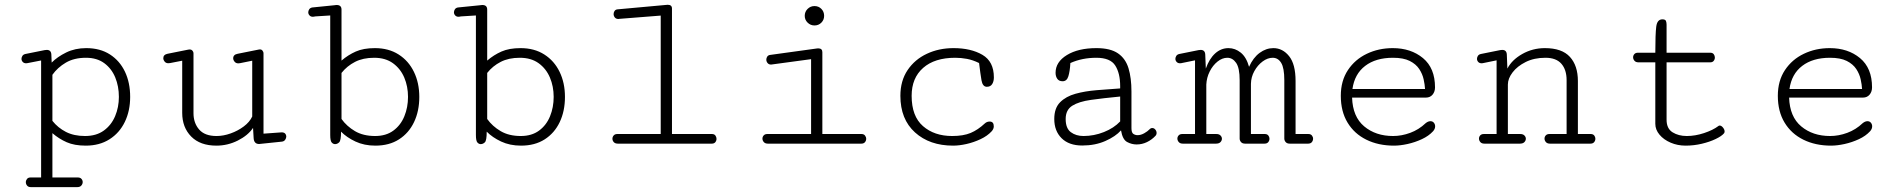

<svg xmlns="http://www.w3.org/2000/svg" viewBox="-20 -597 7911 798"><path d="M107.9 180.7Q97.7 180.7 92.5 174.3Q87.4 168 87.4 160.2Q87.4 152.8 92.3 146.7Q97.2 140.6 106.9 140.6H150.9V-345.7L98.1 -335.4Q95.7 -335 93.3 -334.5Q90.8 -334 88.4 -334Q79.6 -334 74.5 -339.6Q69.3 -345.2 69.3 -352.5Q69.3 -358.4 73 -364.5Q76.7 -370.6 85.4 -372.6L165.5 -388.7Q172.4 -389.6 174.3 -389.6Q192.4 -389.6 193.4 -370.6L194.8 -336.9Q218.3 -360.8 255.1 -378.9Q292 -397 338.4 -397Q396 -397 436.8 -370.8Q477.5 -344.7 499.3 -299.1Q521 -253.4 521 -194.3Q521 -136.2 498.8 -90.3Q476.6 -44.4 435.1 -18.1Q393.6 8.3 336.4 8.3Q289.1 8.3 257.1 -5.9Q225.1 -20 197.8 -43.5V140.6H303.2Q313.5 140.6 318.6 146.5Q323.7 152.3 323.7 159.7Q323.7 167.5 318.1 174.1Q312.5 180.7 301.3 180.7ZM333.5 -31.7Q380.4 -31.7 411.6 -54.4Q442.9 -77.1 458.5 -114.3Q474.1 -151.4 474.1 -194.3Q474.1 -238.3 459 -275.1Q443.8 -312 413.3 -334.5Q382.8 -356.9 337.4 -356.9Q288.1 -356.9 253.7 -336.7Q219.2 -316.4 197.8 -286.1V-94.7Q220.7 -65.9 253.9 -48.8Q287.1 -31.7 333.5 -31.7Z M879.4 8.3Q812 8.3 774.7 -29.5Q737.3 -67.4 737.3 -127.9V-344.7L687.5 -335Q672.4 -332 665.5 -339.6Q658.7 -347.2 658.7 -355Q658.7 -370.1 676.3 -373.5L761.7 -390.6Q773.4 -393.1 778.8 -387.5Q784.2 -381.8 784.2 -375V-126.5Q784.2 -85.9 807.6 -58.8Q831.1 -31.7 879.9 -31.7Q908.7 -31.7 938.7 -42.5Q968.8 -53.2 993.2 -71.5Q1017.6 -89.8 1028.3 -112.8V-344.7L978 -334.5Q963.4 -331.5 956.3 -339.1Q949.2 -346.7 949.2 -354.5Q949.2 -370.1 967.8 -373.5L1055.7 -391.1Q1065.4 -393.1 1070.3 -387.5Q1075.2 -381.8 1075.2 -375V-41.5L1150.4 -46.9Q1160.6 -46.9 1165.3 -41.7Q1169.9 -36.6 1169.9 -29.8Q1169.9 -22.9 1165.3 -16.1Q1160.6 -9.3 1151.4 -8.3L1057.1 1.5Q1035.6 1.5 1034.2 -22.9L1031.7 -65.4Q1010.7 -34.2 968.5 -12.9Q926.3 8.3 879.4 8.3Z M1540 8.3Q1493.7 8.3 1457.3 -8.8Q1420.9 -25.9 1397.5 -49.8Q1397.5 -12.7 1389.6 -5.4Q1381.8 2 1372.6 2Q1364.7 2 1358.6 -4.9Q1352.5 -11.7 1352.5 -36.1V-532.7L1290 -528.8Q1287.6 -528.3 1285.2 -527.8Q1282.7 -527.3 1280.3 -527.3Q1271.5 -527.3 1266.4 -533Q1261.2 -538.6 1261.2 -545.9Q1261.2 -551.8 1264.9 -557.9Q1268.6 -564 1277.3 -565.9L1369.6 -575.2Q1372.6 -575.7 1375 -575.9Q1377.4 -576.2 1379.4 -576.2Q1399.4 -576.2 1399.4 -557.1V-345.2Q1426.8 -368.7 1458.7 -382.8Q1490.7 -397 1538.1 -397Q1595.2 -397 1636.7 -370.6Q1678.2 -344.2 1700.4 -298.3Q1722.7 -252.4 1722.7 -194.3Q1722.7 -135.3 1700.9 -89.6Q1679.2 -43.9 1638.4 -17.8Q1597.7 8.3 1540 8.3ZM1539.1 -31.7Q1584.5 -31.7 1615 -54.2Q1645.5 -76.7 1660.6 -113.8Q1675.8 -150.9 1675.8 -194.3Q1675.8 -237.8 1660.2 -274.7Q1644.5 -311.5 1613.3 -334.2Q1582 -356.9 1535.2 -356.9Q1488.8 -356.9 1455.6 -339.8Q1422.4 -322.8 1399.4 -293.9V-102.5Q1420.9 -72.3 1455.3 -52Q1489.7 -31.7 1539.1 -31.7Z M2145.5 8.3Q2099.1 8.3 2062.7 -8.8Q2026.4 -25.9 2002.9 -49.8Q2002.9 -12.7 1995.1 -5.4Q1987.3 2 1978 2Q1970.2 2 1964.1 -4.9Q1958 -11.7 1958 -36.1V-532.7L1895.5 -528.8Q1893.1 -528.3 1890.6 -527.8Q1888.2 -527.3 1885.7 -527.3Q1877 -527.3 1871.8 -533Q1866.7 -538.6 1866.7 -545.9Q1866.7 -551.8 1870.4 -557.9Q1874 -564 1882.8 -565.9L1975.1 -575.2Q1978 -575.7 1980.5 -575.9Q1982.9 -576.2 1984.9 -576.2Q2004.9 -576.2 2004.9 -557.1V-345.2Q2032.2 -368.7 2064.2 -382.8Q2096.2 -397 2143.6 -397Q2200.7 -397 2242.2 -370.6Q2283.7 -344.2 2305.9 -298.3Q2328.1 -252.4 2328.1 -194.3Q2328.1 -135.3 2306.4 -89.6Q2284.7 -43.9 2243.9 -17.8Q2203.1 8.3 2145.5 8.3ZM2144.5 -31.7Q2189.9 -31.7 2220.5 -54.2Q2251 -76.7 2266.1 -113.8Q2281.2 -150.9 2281.2 -194.3Q2281.2 -237.8 2265.6 -274.7Q2250 -311.5 2218.8 -334.2Q2187.5 -356.9 2140.6 -356.9Q2094.2 -356.9 2061 -339.8Q2027.8 -322.8 2004.9 -293.9V-102.5Q2026.4 -72.3 2060.8 -52Q2095.2 -31.7 2144.5 -31.7Z M2547.9 0Q2536.6 0 2531 -6.3Q2525.4 -12.7 2525.4 -20.5Q2525.4 -27.8 2530.5 -33.9Q2535.6 -40 2545.9 -40H2726.1V-532.2L2553.7 -518.6Q2552.7 -518.6 2552 -518.3Q2551.3 -518.1 2550.3 -518.1Q2540.5 -518.1 2535.4 -524.4Q2530.3 -530.8 2530.3 -538.6Q2530.3 -545.4 2534.2 -551.3Q2538.1 -557.1 2545.9 -558.1L2750 -576.7Q2751 -576.7 2752.2 -576.9Q2753.4 -577.1 2755.4 -577.1Q2772.9 -577.1 2772.9 -561.5V-40H2939Q2948.7 -40 2953.4 -33.7Q2958 -27.3 2958 -20Q2958 -12.2 2953.1 -6.1Q2948.2 0 2938.5 0Z M3365.2 -491.2Q3348.6 -491.2 3336.7 -502.9Q3324.7 -514.6 3324.7 -531.2Q3324.7 -548.3 3336.7 -560.1Q3348.6 -571.8 3365.2 -571.8Q3382.3 -571.8 3393.8 -560.1Q3405.3 -548.3 3405.3 -531.2Q3405.3 -514.6 3393.8 -502.9Q3382.3 -491.2 3365.2 -491.2ZM3171.4 0Q3160.2 0 3154.5 -6.6Q3148.9 -13.2 3148.9 -21Q3148.9 -28.3 3154.1 -34.2Q3159.2 -40 3169.4 -40H3351.1V-351.1L3188.5 -329.1Q3187.5 -329.1 3186.8 -328.9Q3186 -328.6 3185.1 -328.6Q3175.3 -328.6 3170.2 -335Q3165 -341.3 3165 -349.1Q3165 -356 3168.9 -361.8Q3172.9 -367.7 3180.7 -368.7L3375 -395.5Q3376.5 -396 3380.4 -396Q3397.9 -396 3397.9 -380.4V-40H3560.5Q3570.3 -40 3575.2 -33.7Q3580.1 -27.3 3580.1 -20Q3580.1 -12.2 3575 -6.1Q3569.8 0 3560.1 0Z M3941.4 8.3Q3843.8 8.3 3783 -46.6Q3722.2 -101.6 3722.2 -198.7Q3722.2 -261.2 3752.2 -305.7Q3782.2 -350.1 3832.3 -373.5Q3882.3 -397 3942.9 -397Q4015.6 -397 4063.2 -369.1Q4110.8 -341.3 4110.8 -275.4Q4110.8 -258.8 4103.8 -247.6Q4096.7 -236.3 4081.5 -236.3Q4064 -236.3 4059.3 -263.4Q4054.7 -290.5 4049.3 -335Q4023.4 -347.7 3999 -352.3Q3974.6 -356.9 3950.2 -356.9Q3864.7 -356.9 3816.9 -314.9Q3769 -272.9 3769 -198.7Q3769 -113.8 3816.2 -72.8Q3863.3 -31.7 3937.5 -31.7Q3983.9 -31.7 4014.2 -44.4Q4044.4 -57.1 4073.2 -84Q4081.5 -91.8 4093.3 -91.8Q4110.4 -91.8 4110.4 -71.8Q4110.4 -61 4101.6 -51.3Q4083.5 -31.7 4055.4 -18.6Q4027.3 -5.4 3997.1 1.5Q3966.8 8.3 3941.4 8.3Z M4478 7.8Q4422.9 7.8 4392.3 -22.5Q4361.8 -52.7 4361.8 -102.5Q4361.8 -147.5 4386 -171.9Q4410.2 -196.3 4450 -207.3Q4489.7 -218.3 4538.3 -222.2Q4586.9 -226.1 4635.7 -229.5V-239.3Q4635.7 -292.5 4615.2 -324.7Q4594.7 -356.9 4536.6 -356.9Q4477.5 -356.9 4428.7 -335Q4426.8 -300.8 4420.4 -280Q4414.1 -259.3 4396.5 -259.3Q4381.3 -259.3 4374.3 -269.5Q4367.2 -279.8 4367.2 -294.4Q4367.2 -339.4 4414.3 -368.2Q4461.4 -397 4537.1 -397Q4595.2 -397 4626.7 -375.2Q4658.2 -353.5 4670.4 -313.2Q4682.6 -272.9 4682.6 -216.8V-64.5Q4682.6 -45.4 4690.7 -40.3Q4698.7 -35.2 4708 -35.2Q4721.7 -35.2 4735.8 -43.2Q4750 -51.3 4757.3 -59.1Q4762.7 -64.9 4769 -64.9Q4776.4 -64.9 4781.7 -58.6Q4787.1 -52.2 4787.1 -44.4Q4787.1 -37.1 4782.2 -32.2Q4767.1 -16.1 4746.8 -6.3Q4726.6 3.4 4704.1 3.4Q4683.6 3.4 4664.6 -6.8Q4645.5 -17.1 4639.2 -55.2Q4616.7 -29.8 4574.2 -11Q4531.7 7.8 4478 7.8ZM4483.4 -31.7Q4526.9 -31.7 4568.1 -48.1Q4609.4 -64.5 4635.7 -92.3V-195.8Q4565.4 -189 4514.6 -181.9Q4463.9 -174.8 4436.5 -157.5Q4409.2 -140.1 4409.2 -102.5Q4409.2 -63.5 4430.7 -47.6Q4452.1 -31.7 4483.4 -31.7Z M4896 0Q4884.8 0 4879.2 -6.6Q4873.5 -13.2 4873.5 -21Q4873.5 -28.3 4878.7 -34.2Q4883.8 -40 4894 -40H4946.8V-346.2L4894 -335.4Q4889.2 -334 4884.3 -334Q4875.5 -334 4870.4 -339.6Q4865.2 -345.2 4865.2 -352.5Q4865.2 -358.4 4868.9 -364.5Q4872.6 -370.6 4881.3 -372.6L4961.4 -388.7Q4968.3 -389.6 4970.2 -389.6Q4988.3 -389.6 4989.3 -370.6L4991.7 -312Q5005.9 -352.5 5030.3 -374.8Q5054.7 -397 5085.9 -397Q5113.8 -397 5137 -378.2Q5160.2 -359.4 5171.4 -319.3Q5188.5 -357.4 5215.3 -377.2Q5242.2 -397 5272.5 -397Q5311 -397 5337.9 -363.5Q5364.7 -330.1 5364.7 -260.3V-40H5418Q5427.7 -40 5432.6 -33.9Q5437.5 -27.8 5437.5 -20.5Q5437.5 -12.7 5432.4 -6.3Q5427.2 0 5417 0H5340.3Q5329.1 0 5323.5 -6.6Q5317.9 -13.2 5317.9 -21V-263.7Q5317.9 -314.5 5304.9 -335.7Q5292 -356.9 5269.5 -356.9Q5248.5 -356.9 5227.8 -341.6Q5207 -326.2 5193.4 -301.5Q5179.7 -276.9 5179.2 -248.5V-40H5236.8Q5246.6 -40 5251.5 -33.9Q5256.3 -27.8 5256.3 -20.5Q5256.3 -12.7 5251.2 -6.3Q5246.1 0 5235.8 0H5154.8Q5143.6 0 5137.9 -6.6Q5132.3 -13.2 5132.3 -21V-263.7Q5132.3 -314.5 5117.7 -335.7Q5103 -356.9 5081.1 -356.9Q5060.1 -356.9 5040.3 -341.1Q5020.5 -325.2 5007.8 -299.8Q4995.1 -274.4 4993.7 -245.6V-40H5035.2Q5046.9 -40 5052.7 -33.9Q5058.6 -27.8 5058.6 -20.5Q5058.6 -12.7 5052.5 -6.3Q5046.4 0 5034.2 0Z M5773.9 8.3Q5709 8.3 5658.9 -16.4Q5608.9 -41 5580.8 -87.4Q5552.7 -133.8 5552.7 -198.7Q5552.7 -261.2 5582.3 -305.7Q5611.8 -350.1 5660.9 -373.5Q5710 -397 5768.6 -397Q5844.2 -397 5894.3 -355.5Q5944.3 -314 5944.3 -233.9Q5944.3 -215.8 5934.1 -203.6Q5923.8 -191.4 5906.7 -191.4H5599.6Q5602.1 -111.8 5649.9 -71.8Q5697.8 -31.7 5770 -31.7Q5805.7 -31.7 5841.3 -44.9Q5877 -58.1 5905.3 -85Q5915.5 -93.3 5925.3 -93.3Q5934.1 -93.3 5939.5 -86.9Q5944.8 -80.6 5944.8 -71.8Q5944.8 -61 5936 -51.3Q5918 -31.7 5889.6 -18.6Q5861.3 -5.4 5830.3 1.5Q5799.3 8.3 5773.9 8.3ZM5601.1 -227.1H5902.8Q5901.9 -245.1 5897 -267.3Q5892.1 -289.6 5878.7 -310.1Q5865.2 -330.6 5839.1 -343.8Q5813 -356.9 5769.5 -356.9Q5698.2 -356.9 5654.1 -323.2Q5609.9 -289.6 5601.1 -227.1Z M6149.4 0Q6138.2 0 6132.6 -6.6Q6127 -13.2 6127 -21Q6127 -28.3 6132.1 -34.2Q6137.2 -40 6147.5 -40H6200.2V-346.2L6147.5 -335.4Q6142.6 -334 6137.7 -334Q6128.9 -334 6123.8 -339.6Q6118.7 -345.2 6118.7 -352.5Q6118.7 -358.4 6122.3 -364.5Q6126 -370.6 6134.8 -372.6L6214.8 -388.7Q6221.7 -389.6 6223.6 -389.6Q6241.7 -389.6 6242.7 -370.6L6245.1 -312Q6263.7 -348.1 6306.9 -372.6Q6350.1 -397 6400.9 -397Q6471.7 -397 6504.9 -360.6Q6538.1 -324.2 6538.1 -260.3V-40H6591.3Q6601.1 -40 6606 -33.9Q6610.8 -27.8 6610.8 -20.5Q6610.8 -12.7 6605.7 -6.3Q6600.6 0 6590.3 0H6421.9Q6410.6 0 6405 -6.6Q6399.4 -13.2 6399.4 -21Q6399.4 -28.3 6404.5 -34.2Q6409.7 -40 6419.9 -40H6491.2V-263.7Q6491.2 -307.1 6469.5 -332Q6447.8 -356.9 6403.3 -356.9Q6356.4 -356.9 6321.3 -339.4Q6286.1 -321.8 6266.6 -296.1Q6247.1 -270.5 6247.1 -245.6V-40H6298.3Q6310.1 -40 6315.9 -33.9Q6321.8 -27.8 6321.8 -20.5Q6321.8 -12.7 6315.7 -6.3Q6309.6 0 6297.4 0Z M6985.8 8.3Q6952.1 8.3 6923.3 -4.2Q6894.5 -16.6 6877.2 -37.4Q6859.9 -58.1 6859.9 -82.5V-337.9H6790Q6778.8 -337.9 6773.2 -344.5Q6767.6 -351.1 6767.6 -358.9Q6767.6 -366.2 6772.7 -372.1Q6777.8 -377.9 6788.1 -377.9H6859.9Q6859.9 -456.5 6863.8 -486.6Q6867.7 -516.6 6889.2 -516.6Q6901.4 -516.6 6904.1 -510Q6906.7 -503.4 6906.7 -494.6V-377.9H7088.4Q7098.1 -377.9 7102.8 -371.6Q7107.4 -365.2 7107.4 -357.9Q7107.4 -350.1 7102.5 -344Q7097.7 -337.9 7087.9 -337.9H6906.7V-99.6Q6906.7 -62.5 6931.6 -47.1Q6956.5 -31.7 6990.7 -31.7Q7025.4 -31.7 7062.5 -43.9Q7099.6 -56.2 7122.1 -73.2Q7124 -75.2 7127.4 -75.2Q7134.3 -75.2 7141.1 -66.9Q7147.9 -58.6 7147.9 -50.3Q7147.9 -46.4 7145.5 -43Q7135.7 -31.2 7110.8 -19.3Q7085.9 -7.3 7053 0.5Q7020 8.3 6985.8 8.3Z M7590.3 8.3Q7525.4 8.3 7475.3 -16.4Q7425.3 -41 7397.2 -87.4Q7369.1 -133.8 7369.1 -198.7Q7369.1 -261.2 7398.7 -305.7Q7428.2 -350.1 7477.3 -373.5Q7526.4 -397 7585 -397Q7660.6 -397 7710.7 -355.5Q7760.7 -314 7760.7 -233.9Q7760.7 -215.8 7750.5 -203.6Q7740.2 -191.4 7723.1 -191.4H7416Q7418.5 -111.8 7466.3 -71.8Q7514.2 -31.7 7586.4 -31.7Q7622.1 -31.7 7657.7 -44.9Q7693.4 -58.1 7721.7 -85Q7731.9 -93.3 7741.7 -93.3Q7750.5 -93.3 7755.9 -86.9Q7761.2 -80.6 7761.2 -71.8Q7761.2 -61 7752.4 -51.3Q7734.4 -31.7 7706.1 -18.6Q7677.7 -5.4 7646.7 1.5Q7615.7 8.3 7590.3 8.3ZM7417.5 -227.1H7719.2Q7718.3 -245.1 7713.4 -267.3Q7708.5 -289.6 7695.1 -310.1Q7681.6 -330.6 7655.5 -343.8Q7629.4 -356.9 7585.9 -356.9Q7514.6 -356.9 7470.5 -323.2Q7426.3 -289.6 7417.5 -227.1Z"/></svg>

Font: Cutive Mono
Style: Regular
Weight: 400
Designer: Vernon Adams
Foundry: Vernon Adams
Version: Version 1.110; ttfautohint (v1.8.4.7-5d5b)